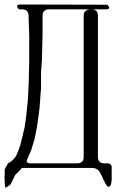

<svg xmlns="http://www.w3.org/2000/svg" viewBox="-21 -774 541 857"><path d="M386.7 -732.4Q416 -732.4 416 -704.1V-74.2Q416 -44.9 445.3 -44.9H458Q478.5 -44.9 477.5 -24.4V18.6V30.3L474.6 48.8Q464.8 70.3 452.1 49.8L440.4 27.3L435.5 15.6L428.7 2.9Q418 -24.4 388.7 -24.4H76.2L68.4 -14.6L46.9 6.8L37.1 27.3L31.2 38.1L26.4 48.8L10.7 60.5Q2 67.4 1 55.7L-1 18.6L0 5.9V-5.9V-18.6L14.6 -44.9L29.3 -53.7L43.9 -68.4L50.8 -78.1L56.6 -90.8L68.4 -122.1L78.1 -160.2L88.9 -206.1L96.7 -261.7L103.5 -330.1L107.4 -410.2L109.4 -504.9V-615.2L106.4 -703.1Q106.4 -732.4 77.1 -732.4H63.5Q43 -753.9 72.3 -753.9L458 -752.9Q478.5 -732.4 449.2 -732.4H198.2Q168.9 -732.4 168.9 -703.1V-616.2L166 -503.9L162.1 -449.2V-379.9L155.3 -290L145.5 -215.8L133.8 -155.3L119.1 -106.4L102.5 -67.4Q89.8 -44.9 115.2 -44.9H323.2Q352.5 -44.9 352.5 -73.2V-703.1Q352.5 -732.4 386.7 -732.4Z"/></svg>

Font: B2 Hana
Style: Regular
Weight: 500
Version: 2020-08-05; (max)